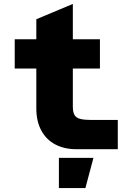

<svg xmlns="http://www.w3.org/2000/svg" viewBox="-20 -760 690 978"><path d="M368 0Q308 0 262 -24Q216 -48 190.5 -95Q165 -142 165 -208V-662L351 -740V-217Q351 -188 360 -173.5Q369 -159 390 -154Q411 -149 444 -149H580V0ZM55 -411V-560H489V-411ZM280 198V44H456L415 198Z"/></svg>

Font: Azeret Mono ExtraBold
Style: Regular
Weight: 800
Designer: Martin Vácha
Foundry: Displaay
Version: Version 1.002